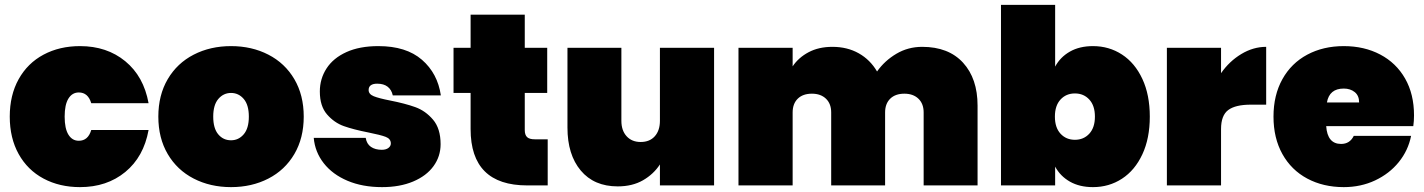

<svg xmlns="http://www.w3.org/2000/svg" viewBox="-20 -760 5836 787"><path d="M20 -282Q20 -370 56.5 -435.5Q93 -501 158.5 -536Q224 -571 308 -571Q418 -571 493.5 -509Q569 -447 589 -337H354Q341 -381 303 -381Q276 -381 260.5 -356Q245 -331 245 -282Q245 -233 260.5 -208Q276 -183 303 -183Q341 -183 354 -227H589Q569 -117 493.5 -55Q418 7 308 7Q224 7 158.5 -28Q93 -63 56.5 -128.5Q20 -194 20 -282Z M927 7Q842 7 774 -28Q706 -63 667.5 -128.5Q629 -194 629 -282Q629 -370 667.5 -435.5Q706 -501 774 -536Q842 -571 927 -571Q1012 -571 1080 -536Q1148 -501 1186.5 -435.5Q1225 -370 1225 -282Q1225 -194 1186.5 -128.5Q1148 -63 1080 -28Q1012 7 927 7ZM927 -185Q958 -185 979 -209.5Q1000 -234 1000 -282Q1000 -330 979 -354.5Q958 -379 927 -379Q896 -379 875 -354.5Q854 -330 854 -282Q854 -234 874.5 -209.5Q895 -185 927 -185Z M1546 7Q1466 7 1404.5 -19Q1343 -45 1307 -91Q1271 -137 1266 -195H1479Q1483 -170 1500.5 -158Q1518 -146 1545 -146Q1562 -146 1572 -153.5Q1582 -161 1582 -172Q1582 -191 1561 -199Q1540 -207 1490 -217Q1429 -229 1389.5 -243Q1350 -257 1320.5 -291Q1291 -325 1291 -385Q1291 -437 1318.5 -479.5Q1346 -522 1400 -546.5Q1454 -571 1531 -571Q1645 -571 1709.5 -515Q1774 -459 1787 -369H1590Q1585 -392 1569 -404.5Q1553 -417 1526 -417Q1509 -417 1500 -410.5Q1491 -404 1491 -391Q1491 -374 1512 -365.5Q1533 -357 1579 -348Q1640 -336 1682 -321Q1724 -306 1755 -269.5Q1786 -233 1786 -169Q1786 -119 1757 -79Q1728 -39 1673.5 -16Q1619 7 1546 7Z M2225 -189V0H2141Q1909 0 1909 -231V-379H1839V-564H1909V-700H2131V-564H2223V-379H2131V-227Q2131 -207 2140.5 -198Q2150 -189 2172 -189Z M2907 -564V0H2685V-86Q2659 -46 2615.5 -21Q2572 4 2512 4Q2415 4 2360.5 -61Q2306 -126 2306 -237V-564H2527V-265Q2527 -225 2548.5 -201.5Q2570 -178 2606 -178Q2643 -178 2664 -201.5Q2685 -225 2685 -265V-564Z M3760 -568Q3868 -568 3927.5 -503Q3987 -438 3987 -327V0H3766V-299Q3766 -335 3744.5 -355.5Q3723 -376 3687 -376Q3650 -376 3629 -355.5Q3608 -335 3608 -299V0H3387V-299Q3387 -335 3365.5 -355.5Q3344 -376 3308 -376Q3271 -376 3250 -355.5Q3229 -335 3229 -299V0H3007V-564H3229V-488Q3253 -524 3294.5 -546Q3336 -568 3392 -568Q3453 -568 3500 -541.5Q3547 -515 3575 -467Q3606 -511 3654 -539.5Q3702 -568 3760 -568Z M4305 -487Q4326 -526 4365.5 -548.5Q4405 -571 4460 -571Q4526 -571 4579 -536.5Q4632 -502 4662.5 -436.5Q4693 -371 4693 -282Q4693 -193 4662.5 -127.5Q4632 -62 4579 -27.5Q4526 7 4460 7Q4405 7 4365.5 -15.5Q4326 -38 4305 -77V0H4083V-740H4305ZM4468 -282Q4468 -327 4445 -352Q4422 -377 4386 -377Q4350 -377 4327 -352Q4304 -327 4304 -282Q4304 -237 4327 -212Q4350 -187 4386 -187Q4422 -187 4445 -212Q4468 -237 4468 -282Z M4985 -460Q5019 -509 5068 -538.5Q5117 -568 5170 -568V-331H5107Q5044 -331 5014.5 -309Q4985 -287 4985 -231V0H4763V-564H4985Z M5776 -287Q5776 -264 5773 -243H5416Q5421 -170 5477 -170Q5513 -170 5529 -203H5764Q5752 -143 5713.5 -95.5Q5675 -48 5616.5 -20.5Q5558 7 5488 7Q5404 7 5338.5 -28Q5273 -63 5236.5 -128.5Q5200 -194 5200 -282Q5200 -370 5236.5 -435.5Q5273 -501 5338.5 -536Q5404 -571 5488 -571Q5572 -571 5637.5 -536.5Q5703 -502 5739.5 -438Q5776 -374 5776 -287ZM5551 -340Q5551 -368 5533 -382.5Q5515 -397 5488 -397Q5429 -397 5419 -340Z"/></svg>

Font: Fz Poppins Black
Style: Regular
Weight: 900
Designer: Ninad Kale (Devanagari), Jonny Pinhorn (Latin)
Foundry: Indian Type Foundry
Version: Vit hóa bi Vntype.Com & FontZin.Com